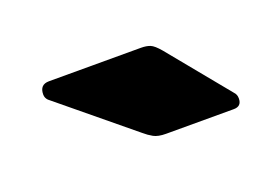

<svg xmlns="http://www.w3.org/2000/svg" viewBox="-41 -862 532 365"><g transform="rotate(-20 225.0 -680.0)"><path d="M247 -595Q231 -595 222 -600Q213 -605 205 -612L58 -733Q53 -738 53 -745Q53 -765 72 -765H258Q269 -765 276.5 -762Q284 -759 295 -746L395 -624Q400 -619 400 -611Q400 -595 384 -595Z"/></g></svg>

Font: Rubik Light Black
Style: Regular
Weight: 900
Version: Version 2.104